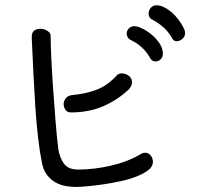

<svg xmlns="http://www.w3.org/2000/svg" viewBox="-20 -572 845 735"><path d="M101.6 -424.8V-430.7Q101.6 -448.2 111.3 -455.1Q121.1 -461.9 134.8 -461.9Q148.4 -461.9 161.1 -454.1Q173.8 -446.3 173.8 -434.6Q173.8 -405.3 176.3 -351.6Q178.7 -297.9 183.1 -235.8Q187.5 -173.8 192.4 -111.3Q197.3 -48.8 203.1 -2.9Q208 31.2 224.6 54.2Q241.2 77.1 279.3 77.1Q338.9 77.1 403.3 62.5Q467.8 47.9 517.6 18.6Q526.4 12.7 535.2 12.7Q548.8 12.7 557.1 23.4Q565.4 34.2 565.4 47.9Q565.4 65.4 547.9 79.1Q530.3 92.8 502.9 103.5Q475.6 114.3 441.9 121.6Q408.2 128.9 375 133.8Q341.8 138.7 313.5 141.1Q285.2 143.6 268.6 143.6Q252 143.6 231.9 140.1Q211.9 136.7 193.8 127Q175.8 117.2 161.1 99.1Q146.5 81.1 140.6 51.8Q131.8 7.8 125.5 -46.9Q119.1 -101.6 115.2 -163.1Q111.3 -224.6 107.9 -291Q104.5 -357.4 101.6 -424.8ZM427.7 -284.2Q434.6 -291 446.3 -291Q460.9 -291 473.1 -281.7Q485.4 -272.5 485.4 -256.8Q485.4 -242.2 470.7 -227.5Q425.8 -186.5 372.1 -164.1Q318.4 -141.6 251 -141.6Q237.3 -141.6 230.5 -151.9Q223.6 -162.1 223.6 -173.8Q223.6 -184.6 231.4 -195.3Q239.3 -206.1 255.9 -208Q309.6 -212.9 351.1 -229Q392.6 -245.1 427.7 -284.2ZM484.4 -417Q473.6 -421.9 469.2 -428.7Q464.8 -435.5 464.8 -443.4Q464.8 -454.1 473.1 -462.9Q481.4 -471.7 495.1 -471.7Q505.9 -471.7 524.4 -462.9Q543 -454.1 560.5 -439.5Q578.1 -424.8 590.8 -405.8Q603.5 -386.7 603.5 -365.2Q603.5 -353.5 595.2 -345.2Q586.9 -336.9 575.2 -336.9Q563.5 -336.9 556.6 -346.7Q542 -373 523.9 -389.6Q505.9 -406.2 484.4 -417ZM566.4 -495.1Q555.7 -500 552.2 -506.3Q548.8 -512.7 548.8 -520.5Q548.8 -532.2 557.1 -542Q565.4 -551.8 580.1 -551.8Q592.8 -551.8 607.9 -544.4Q623 -537.1 637.2 -524.9Q651.4 -512.7 664.1 -495.6Q676.8 -478.5 685.5 -460Q688.5 -452.1 688.5 -445.3Q688.5 -431.6 677.7 -422.9Q667 -414.1 656.2 -414.1Q646.5 -414.1 640.6 -422.9Q626 -449.2 606.9 -466.3Q587.9 -483.4 566.4 -495.1Z"/></svg>

Font: Hi Melody
Style: Regular
Weight: 400
Designer: YoonDesign Inc.
Foundry: YoonDesign Inc.
Version: Version 3.00